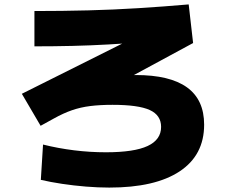

<svg xmlns="http://www.w3.org/2000/svg" viewBox="-20 -790 1040 870"><path d="M475 60Q425 60 369.5 55.5Q314 51 261 43Q208 35 165 25L175 -135Q243 -118 315 -109Q387 -100 460 -100Q588 -100 649 -128.5Q710 -157 710 -215Q710 -268 658.5 -291.5Q607 -315 490 -315Q433 -315 389 -309.5Q345 -304 306 -290.5Q267 -277 224 -253L164 -220L79 -365L597 -624L629 -599Q550 -593 470.5 -588.5Q391 -584 308.5 -582Q226 -580 136 -580V-740Q264 -740 379.5 -743Q495 -746 607 -753Q719 -760 835 -770L855 -595L313 -302L240 -400Q266 -410 307.5 -419Q349 -428 399 -435Q449 -442 500 -446Q551 -450 595 -450Q750 -450 827.5 -394Q905 -338 905 -225Q905 -87 794 -13.5Q683 60 475 60Z"/></svg>

Font: M PLUS 2 Thin Black
Style: Regular
Weight: 900
Version: Version 1.001